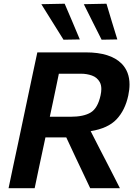

<svg xmlns="http://www.w3.org/2000/svg" viewBox="-20 -988 724 1008"><path d="M25 0Q37 -58.5 48.5 -112.2Q60 -166 74.5 -233.5L125 -473Q140 -543 151.5 -598.5Q163 -653.5 176 -713H431Q559 -713 618 -654.5Q660 -612 660 -544.5Q660 -517.5 653.5 -487Q637 -409.5 592 -361.8Q547 -314 456 -299.5L503.5 -206.5Q520.5 -173.5 540 -136Q559 -98.5 577.5 -63Q595.5 -27.5 609.5 0H453.5Q433 -43 414.5 -82.5L377.5 -160.5L328 -266.5H218.5L211.5 -233.5Q197 -166 185.5 -112.2Q174 -58.5 162 0ZM405.5 -601H289Q282 -566.5 274.5 -530.8Q267 -495 258.5 -454.5L241.5 -375H349.5Q420 -375 456.8 -397.8Q493.5 -420.5 508 -487.5Q512 -505.5 512 -520.5Q512 -542.5 503.5 -557.5Q489.5 -582 462.5 -591.5Q435.5 -601 405.5 -601ZM313.5 -779.5Q285 -824.5 256 -871.5Q227 -918 197 -966L319.5 -968.5Q339.5 -921.5 359.5 -875Q379 -828 399 -781ZM513.5 -779.5Q490.5 -825 467 -871.8Q443.5 -918.5 420 -966L539 -968.5Q553 -921.5 567.2 -874.5Q581.5 -827.5 596 -781Z"/></svg>

Font: Heraclito SemiBold
Style: Italic
Weight: 600
Italic angle: -12°
Designer: Kostas Bartsokas (font) & Cristiano Sobral (main changes)
Foundry: Kostas Bartsokas (font) & Cristiano Sobral (main changes)
Version: Version 1.00;July 8, 2020;FontCreator 13.0.0.2655 64-bit